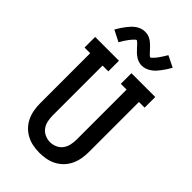

<svg xmlns="http://www.w3.org/2000/svg" viewBox="-288 -1071 1175 1175"><g transform="rotate(45 300.0 -483.0)"><path d="M300 8Q271 8 242.5 2.5Q214 -3 188.5 -16.5Q163 -30 143 -51Q123 -72 111 -98Q99 -124 94 -152.5Q89 -181 89 -210V-643H40V-735H246V-643H196V-210Q196 -187 201 -164Q206 -141 219.5 -122.5Q233 -104 255 -94Q277 -84 300 -84Q323 -84 345 -94Q367 -104 380.5 -122.5Q394 -141 399 -164Q404 -187 404 -210V-643H354V-735H560V-643H511V-210Q511 -181 506 -152.5Q501 -124 489 -98Q477 -72 457 -51Q437 -30 411.5 -16.5Q386 -3 357.5 2.5Q329 8 300 8ZM366 -812Q361 -812 355.5 -812.5Q350 -813 345 -814.5Q340 -816 335.5 -817.5Q331 -819 326 -821Q321 -823 316.5 -826Q312 -829 308.5 -831.5Q305 -834 300.5 -837.5Q296 -841 292 -844.5Q288 -848 284.5 -852Q281 -856 277.5 -859.5Q274 -863 270.5 -866.5Q267 -870 263 -874.5Q259 -879 255.5 -883Q252 -887 248.5 -890Q245 -893 240.5 -897Q236 -901 234 -901Q230 -901 227 -898Q224 -895 220 -891Q216 -887 213.5 -884.5Q211 -882 209 -879.5Q207 -877 204.5 -874Q202 -871 199.5 -868Q197 -865 194.5 -861Q192 -857 189 -853Q186 -849 183 -844.5Q180 -840 177 -835Q174 -830 171 -824.5Q168 -819 164 -813L91 -850Q101 -868 111 -883Q121 -898 130.5 -910Q140 -922 149.5 -932.5Q159 -943 172.5 -953Q186 -963 201.5 -968.5Q217 -974 234 -974Q239 -974 244.5 -973.5Q250 -973 255 -972Q260 -971 264.5 -969.5Q269 -968 274 -965.5Q279 -963 283.5 -960.5Q288 -958 291.5 -955.5Q295 -953 299.5 -949Q304 -945 308 -941.5Q312 -938 315.5 -934.5Q319 -931 322.5 -927.5Q326 -924 329.5 -920Q333 -916 337 -912Q341 -908 344.5 -904Q348 -900 351.5 -896.5Q355 -893 359.5 -889Q364 -885 366 -885Q370 -885 373 -888Q376 -891 380 -895Q384 -899 386.5 -901.5Q389 -904 391 -906.5Q393 -909 395.5 -912Q398 -915 400.5 -918.5Q403 -922 405.5 -925.5Q408 -929 411 -933.5Q414 -938 417 -942.5Q420 -947 423 -952Q426 -957 429 -962Q432 -967 436 -973L509 -937Q499 -919 489 -904Q479 -889 469.5 -876.5Q460 -864 450.5 -853.5Q441 -843 427.5 -833.5Q414 -824 398.5 -818Q383 -812 366 -812Z"/></g></svg>

Font: Iosevka Etoile Semibold
Style: Regular
Weight: 600
Designer: Belleve Invis
Foundry: Belleve Invis
Version: Version 22.1.2; ttfautohint (v1.8.4)